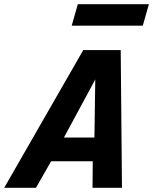

<svg xmlns="http://www.w3.org/2000/svg" viewBox="-60 -893 728 913"><path d="M183 -126 111 0H-40L336 -655H514L520 0H380L381 -126ZM393 -515 244 -239H389ZM619 -771H281L310 -873H648Z"/></svg>

Font: Intel One Mono
Style: Bold Italic
Weight: 700
Italic angle: -16°
Monospace: yes
Designer: Fred Shallcrass
Foundry: Frere-Jones Type LLC
Version: Version 1.400;hotconv 1.1.0;makeotfexe 2.6.0;FJTRelease1.4